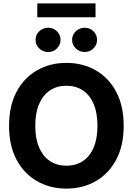

<svg xmlns="http://www.w3.org/2000/svg" viewBox="-20 -1111 789 1141"><path d="M374.6 9.8Q278 9.8 200.7 -34.2Q123.4 -78.1 78.6 -161.6Q33.8 -245 33.8 -363.3Q33.8 -482.3 78.6 -566Q123.4 -649.7 200.7 -693.5Q278 -737.3 374.6 -737.3Q471.4 -737.3 548.3 -693.5Q625.3 -649.7 670.2 -566Q715 -482.3 715 -363.3Q715 -244.7 670.2 -161.3Q625.3 -77.8 548.3 -34Q471.4 9.8 374.6 9.8ZM374.6 -126.2Q430.6 -126.2 472 -153.5Q513.5 -180.8 536.3 -233.7Q559.2 -286.6 559.2 -363.3Q559.2 -440.4 536.3 -493.6Q513.5 -546.8 472 -574.1Q430.6 -601.4 374.6 -601.4Q318.9 -601.4 277.4 -574.1Q235.8 -546.8 212.7 -493.6Q189.6 -440.4 189.6 -363.3Q189.6 -286.6 212.7 -233.7Q235.8 -180.8 277.4 -153.5Q318.9 -126.2 374.6 -126.2ZM266.2 -802Q235.3 -801.8 213.2 -823.2Q191.2 -844.6 191.4 -873.8Q191.2 -904.4 213.2 -925.2Q235.3 -946 266.2 -946.3Q296.8 -946 318.3 -925.2Q339.8 -904.4 339.8 -873.8Q339.8 -844.6 318.3 -823.2Q296.8 -801.8 266.2 -802ZM483.2 -802Q452.5 -801.8 430.5 -823.2Q408.4 -844.6 408.4 -873.8Q408.4 -904.4 430.5 -925.2Q452.5 -946 483.2 -946.3Q514.1 -946 535.5 -925.2Q557 -904.4 556.8 -873.8Q557 -844.6 535.5 -823.2Q514.1 -801.8 483.2 -802ZM547.7 -1090.8V-1008.4H201.6V-1090.8Z"/></svg>

Font: Inter Tight
Style: Regular
Weight: 400
Designer: Rasmus Andersson
Foundry: rsms
Version: Version 3.002